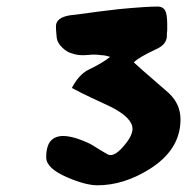

<svg xmlns="http://www.w3.org/2000/svg" viewBox="-20 -675 590 578"><path d="M523.4 -315.4Q523.4 -223.6 428.7 -165Q351.6 -117.2 273.4 -117.2Q238.3 -117.2 183.6 -140.6Q119.1 -168 119.1 -201.2Q119.1 -235.4 132.8 -251Q146.5 -265.6 169.9 -265.6Q202.1 -265.6 252.9 -241.2Q296.9 -213.9 304.7 -210Q323.2 -201.2 351.6 -234.4Q378.9 -265.6 378.9 -287.1Q378.9 -320.3 313.5 -353.5Q284.2 -367.2 254.9 -380.9Q225.6 -394.5 196.3 -410.2Q216.8 -449.2 244.1 -463.9Q289.1 -485.4 311.5 -503.9Q295.9 -508.8 286.1 -508.8Q274.4 -510.7 259.8 -510.7Q239.3 -508.8 229.5 -508.8Q210.9 -508.8 195.3 -514.6Q180.7 -518.6 167 -532.2Q151.4 -546.9 150.4 -565.4Q148.4 -585 148.4 -595.7Q148.4 -622.1 190.4 -628.9Q233.4 -633.8 272.5 -639.6Q312.5 -644.5 337.9 -647.5Q419.9 -655.3 456.1 -655.3Q468.8 -655.3 476.6 -644.5Q483.4 -632.8 483.4 -602.5Q483.4 -597.7 483.4 -593.8Q483.4 -588.9 483.4 -585Q483.4 -580.1 482.4 -576.2Q482.4 -571.3 482.4 -567.4Q482.4 -541 449.2 -526.4Q398.4 -502.9 382.8 -487.3Q408.2 -463.9 434.6 -441.4Q460.9 -418 487.3 -395.5Q523.4 -362.3 523.4 -315.4Q523.4 -315.4 523.4 -315.4Z"/></svg>

Font: Tolkien Dwarf Runes
Style: Regular
Weight: 400
Version: Regular